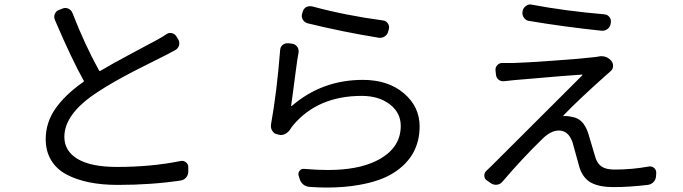

<svg xmlns="http://www.w3.org/2000/svg" viewBox="-20 -800 3040 855"><path d="M720.7 -647.5Q731.4 -655.3 745.1 -652.3Q758.8 -649.4 765.6 -637.7L773.4 -625Q781.2 -612.3 777.3 -598.1Q773.4 -584 760.7 -577.1Q746.1 -569.3 714.8 -552.7Q703.1 -546.9 655.3 -522.9Q607.4 -499 574.2 -481.9Q541 -464.8 494.1 -438.5Q447.3 -412.1 414.1 -389.6Q266.6 -293.9 266.6 -190.4Q266.6 -127 326.2 -91.8Q385.7 -56.6 501 -56.6Q654.3 -56.6 784.2 -83Q796.9 -85.9 807.6 -77.6Q818.4 -69.3 818.4 -56.6V-36.1Q818.4 -20.5 808.6 -9.3Q798.8 2 784.2 3.9Q654.3 23.4 504.9 23.4Q433.6 23.4 376.5 11.7Q319.3 0 275.4 -23.4Q231.4 -46.9 207.5 -86.9Q183.6 -127 183.6 -180.7Q183.6 -253.9 226.6 -315.9Q269.5 -377.9 351.6 -435.5Q355.5 -438.5 352.5 -441.4Q300.8 -533.2 224.6 -710.9Q218.8 -724.6 224.1 -737.8Q229.5 -751 243.2 -755.9L257.8 -761.7Q264.6 -764.6 270.5 -764.6Q277.3 -764.6 284.2 -761.7Q296.9 -755.9 302.7 -742.2Q356.4 -603.5 420.9 -486.3Q422.9 -482.4 426.8 -484.4Q480.5 -516.6 570.8 -564.5Q661.1 -612.3 676.8 -621.1Q704.1 -635.7 720.7 -647.5Z M1349.6 -696.3Q1335.9 -700.2 1328.6 -712.4Q1321.3 -724.6 1325.2 -738.3L1328.1 -748Q1332 -761.7 1343.8 -768.6Q1352.5 -772.5 1360.4 -772.5Q1365.2 -772.5 1370.1 -771.5Q1522.5 -730.5 1685.5 -709Q1699.2 -707 1707 -695.8Q1714.8 -684.6 1711.9 -670.9L1709 -661.1Q1706.1 -646.5 1693.8 -638.2Q1681.6 -629.9 1667 -631.8Q1504.9 -658.2 1349.6 -696.3ZM1227.5 -577.1Q1228.5 -591.8 1239.3 -600.6Q1249 -607.4 1259.8 -607.4Q1261.7 -607.4 1264.6 -607.4L1280.3 -605.5Q1294.9 -603.5 1303.2 -592.3Q1311.5 -581.1 1309.6 -566.4Q1303.7 -535.2 1297.9 -489.7Q1292 -444.3 1285.6 -396Q1279.3 -347.7 1276.4 -329.1Q1276.4 -328.1 1277.3 -327.6Q1278.3 -327.1 1279.3 -328.1Q1414.1 -444.3 1595.7 -444.3Q1708 -444.3 1778.3 -384.8Q1848.6 -325.2 1848.6 -237.3Q1848.6 -170.9 1819.8 -119.1Q1791 -67.4 1732.9 -30.3Q1674.8 6.8 1579.1 23.4Q1514.6 35.2 1434.6 35.2Q1398.4 35.2 1358.4 32.2Q1342.8 31.2 1330.6 21.5Q1318.4 11.7 1314.5 -2.9L1309.6 -18.6Q1306.6 -30.3 1314.5 -40Q1322.3 -49.8 1335 -47.9Q1390.6 -43 1439.5 -43Q1572.3 -43 1654.3 -83Q1764.6 -136.7 1764.6 -239.3Q1764.6 -297.9 1715.8 -335.4Q1667 -373 1590.8 -373Q1395.5 -373 1285.2 -242.2Q1277.3 -232.4 1271.5 -222.7Q1262.7 -210 1249 -203.1Q1235.4 -196.3 1221.7 -200.2L1213.9 -202.1Q1199.2 -205.1 1192.4 -217.8Q1186.5 -226.6 1186.5 -237.3Q1186.5 -240.2 1186.5 -244.1Q1212.9 -389.6 1227.5 -577.1Z M2335 -707Q2321.3 -709 2313 -721.2Q2304.7 -733.4 2306.6 -747.1L2307.6 -752Q2310.5 -765.6 2322.3 -773.4Q2331.1 -780.3 2340.8 -780.3Q2344.7 -780.3 2347.7 -779.3Q2498 -751 2670.9 -736.3Q2684.6 -735.4 2693.4 -724.6Q2702.1 -713.9 2700.2 -700.2L2699.2 -694.3Q2697.3 -679.7 2685.5 -670.9Q2673.8 -662.1 2659.2 -663.1Q2491.2 -680.7 2335 -707ZM2643.6 -547.9Q2651.4 -549.8 2658.2 -549.8Q2683.6 -549.8 2700.2 -531.2L2702.1 -529.3Q2710.9 -518.6 2710 -504.4Q2709 -490.2 2697.3 -481.4Q2680.7 -466.8 2670.9 -458Q2552.7 -352.5 2489.3 -286.1Q2488.3 -285.2 2488.8 -284.2Q2489.3 -283.2 2490.2 -283.2Q2505.9 -284.2 2518.6 -281.2Q2524.4 -280.3 2527.3 -279.3Q2577.1 -272.5 2598.6 -209Q2601.6 -200.2 2613.8 -158.2Q2626 -116.2 2631.8 -97.7Q2640.6 -70.3 2660.2 -57.6Q2679.7 -44.9 2716.8 -44.9Q2794.9 -44.9 2870.1 -58.6Q2882.8 -60.5 2892.6 -52.2Q2902.3 -43.9 2902.3 -31.2L2901.4 -15.6Q2900.4 0 2890.1 10.7Q2879.9 21.5 2864.3 23.4Q2780.3 33.2 2712.9 33.2Q2650.4 33.2 2614.3 14.6Q2578.1 -3.9 2561.5 -50.8Q2557.6 -65.4 2545.4 -108.9Q2533.2 -152.3 2529.3 -167Q2510.7 -218.8 2468.8 -218.8Q2433.6 -218.8 2396.5 -182.6Q2304.7 -93.8 2217.8 8.8Q2208 20.5 2193.8 22.5Q2179.7 24.4 2167 16.6L2147.5 2.9Q2136.7 -3.9 2136.7 -18.6Q2136.7 -30.3 2145.5 -39.1Q2157.2 -49.8 2168 -60.5Q2208 -99.6 2573.2 -464.8Q2574.2 -465.8 2573.2 -466.8Q2572.3 -467.8 2571.3 -467.8Q2536.1 -465.8 2477.1 -460.9Q2418 -456.1 2352.5 -450.2Q2287.1 -444.3 2271.5 -443.4Q2250 -441.4 2225.6 -438.5Q2210.9 -436.5 2200.2 -445.3Q2189.5 -454.1 2188.5 -468.8L2186.5 -487.3Q2185.5 -501 2195.3 -510.7Q2205.1 -520.5 2218.8 -519.5Q2231.4 -519.5 2243.7 -519.5Q2255.9 -519.5 2267.6 -519.5Q2312.5 -520.5 2443.8 -529.8Q2575.2 -539.1 2629.9 -545.9Q2636.7 -546.9 2643.6 -547.9Z"/></svg>

Font: Gen Jyuu GothicL Regular
Style: Regular
Weight: 400
Designer: [Source Han Sans]
Ryoko NISHIZUKA  (kana & ideographs); Paul D. Hunt (Latin, Greek & Cyrillic); Wenlong ZHANG  (bopomofo
Version: Version 1.002.20150607